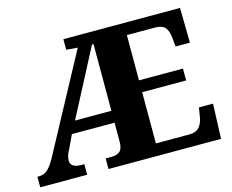

<svg xmlns="http://www.w3.org/2000/svg" viewBox="-100 -857 1209 1000"><g transform="rotate(-15 505.0 -357.0)"><path d="M0 0V-57H10Q37 -57 57.5 -76.5Q78 -96 99 -136L377 -652L316 -657V-714H945L948 -526H871L866 -575Q862 -613 847 -630.5Q832 -648 795 -649H641V-405H878V-341H641V-65H823Q858 -65 875.5 -85.5Q893 -106 898 -139L906 -188H982L975 0H368V-57H398Q430 -57 445.5 -71.5Q461 -86 461 -123V-225H231L195 -149Q186 -134 182.5 -119.5Q179 -105 179 -96Q179 -57 237 -57H253V0ZM265 -289H461V-649H453Z"/></g></svg>

Font: Noto Serif Telugu ExtraBold
Style: Regular
Weight: 800
Designer: Jelle Bosma - Monotype Design Team
Foundry: Monotype Imaging Inc.
Version: Version 2.005; ttfautohint (v1.8.4.7-5d5b)